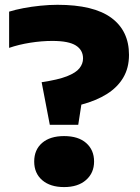

<svg xmlns="http://www.w3.org/2000/svg" viewBox="-20 -770 584 800"><path d="M187.5 -250 153.5 -427.5Q221.5 -437.5 259 -452.2Q296.5 -467 311.2 -485.8Q326 -504.5 326 -526.5Q326 -561.5 296 -580.5Q266 -599.5 198 -599.5Q154 -599.5 106.2 -592Q58.5 -584.5 18 -570.5V-721.5Q43.5 -729.5 77.5 -736Q111.5 -742.5 148.5 -746.2Q185.5 -750 219.5 -750Q370 -750 443.8 -695.8Q517.5 -641.5 517.5 -541.5Q517.5 -487 493.5 -446.5Q469.5 -406 425.2 -378.2Q381 -350.5 319 -334L306 -250ZM247 9.5Q189.5 9.5 156 -19.2Q122.5 -48 122.5 -97Q122.5 -146 155.5 -174.5Q188.5 -203 247 -203Q306.5 -203 339.2 -174Q372 -145 372 -97Q372 -49.5 338.5 -20Q305 9.5 247 9.5Z"/></svg>

Font: Encode Sans SC SemiExpanded ExtraBold
Style: Regular
Weight: 800
Width: 6
Designer: Multiple Designers
Foundry: Impallari Type
Version: Version 3.002